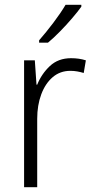

<svg xmlns="http://www.w3.org/2000/svg" viewBox="-20 -785 393 805"><path d="M278 -541Q312 -541 340 -532L331 -479Q318 -483 304 -485.5Q290 -488 275 -488Q232 -488 201 -461.5Q170 -435 153 -389.5Q136 -344 136 -287V0H81V-532H126L133 -430H136Q154 -475 189 -508Q224 -541 278 -541ZM321 -757Q306 -736 282 -708Q258 -680 231 -652.5Q204 -625 181 -606H144V-616Q173 -649 204 -690Q235 -731 255 -765H321Z"/></svg>

Font: Noto Sans Gurmukhi SemiCondensed Light
Style: Regular
Weight: 300
Width: 4
Designer: Jelle Bosma - Monotype Design Team
Foundry: Monotype Imaging Inc.
Version: Version 2.004; ttfautohint (v1.8.4.7-5d5b)